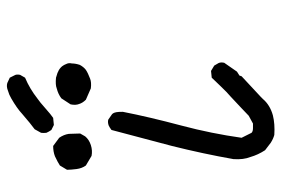

<svg xmlns="http://www.w3.org/2000/svg" viewBox="-146 -626 793 540"><g transform="rotate(-90 250.0 -355.5)"><path d="M141 20Q130 17 119 10Q100 -4 98 -6Q85 -26 79 -47Q71 -67 73 -95Q88 -180 110 -268Q113 -279 155 -438Q163 -444 168 -446Q177 -449 184 -447L197 -438Q203 -435 205 -424Q206 -419 206 -406Q192 -334 167 -240Q145 -157 133 -72L147 -44Q151 -40 160 -40H173L195 -52Q197 -54 217 -73Q237 -92 249 -103Q260 -112 278.5 -131.5Q297 -151 302 -156L321 -158L336 -149Q337 -148 343 -137Q346 -131 344 -121L319 -85L308 -78L306 -72L248 -18L242 -12Q225 8 196 16Q172 22 141 20ZM82 -494 55 -510Q47 -521 45 -536.5Q43 -552 43 -563L55 -583Q62 -588 81 -597Q94 -602 110 -602L133 -585Q142 -572 144 -558Q144 -553 144.5 -542.5Q145 -532 145 -526L137 -512Q128 -501 112.5 -496Q97 -491 82 -494ZM272 -496 240 -510Q231 -519 228 -529Q224 -539 227 -553L244 -579Q256 -588 272 -592Q282 -596 302 -594Q304 -593 310 -591.5Q316 -590 319 -588Q327 -585 334 -577Q338 -572 341 -564Q344 -558 342 -549Q342 -539 338 -527Q332 -516 324 -510Q315 -504 299 -498Q289 -494 272 -496ZM169 -600 155 -607Q150 -614 147 -621Q146 -630 147 -636L157 -654Q171 -664 200 -689Q216 -704 244 -720Q254 -726 265 -729Q277 -734 287 -731L302 -724L309 -710Q312 -705 310 -695L302 -681Q271 -668 243 -646Q234 -640 216 -624Q198 -608 189 -602Z"/></g></svg>

Font: Yozai
Style: Regular
Weight: 400
Designer: LXGW / Y.OzVox
Foundry: LXGW / Y.OzVox
Version: Version 0.861;October 22, 2024